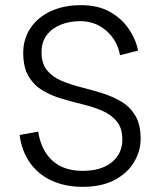

<svg xmlns="http://www.w3.org/2000/svg" viewBox="-20 -717 620 744"><path d="M300 7Q233 7 180.5 -17Q128 -41 96 -86.5Q64 -132 56 -194L128 -207Q139 -135 182.5 -95Q226 -55 300 -55Q373 -55 413.5 -88.5Q454 -122 454 -176Q454 -220 433 -246Q412 -272 378 -287Q344 -302 303 -312Q262 -322 221 -334Q180 -346 146 -366Q112 -386 91 -421Q70 -456 70 -512Q70 -566 98 -608Q126 -650 176.5 -673.5Q227 -697 294 -697Q361 -697 407 -670.5Q453 -644 480 -603.5Q507 -563 515 -521L445 -503Q435 -560 392.5 -597.5Q350 -635 291 -635Q250 -635 216 -621.5Q182 -608 161.5 -581.5Q141 -555 141 -514Q141 -471 162 -445Q183 -419 217 -404.5Q251 -390 292 -379.5Q333 -369 374 -356.5Q415 -344 449 -324Q483 -304 504 -269.5Q525 -235 525 -179Q525 -132 499.5 -89Q474 -46 424 -19.5Q374 7 300 7Z"/></svg>

Font: Parkinsans Light Light
Style: Regular
Weight: 300
Version: Version 1.000